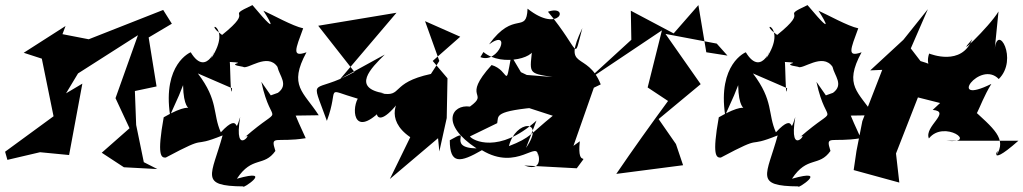

<svg xmlns="http://www.w3.org/2000/svg" viewBox="-45 -636 4014 753"><path d="M519 0 489 -146 484 -279 569 -297 538 -489 629 -543 595 -597 303 -482 200 -502 212 -534 48 -429 119 -406 165 -180 -25 -41 -16 -9 112 -39 226 -28 278 -308 214 -270 261 -348 496 -498 408 -251 463 -133 354 -37 441 20 572 27Z M657 -262 673 -302C676 -133 761 -271 597 -176C570 -25 587 -17 605 -18C785 -114 694 -51 828 -105C785 52 734 94 910 95C896 111 1038 21 884 65C944 -26 990 20 1035 -44C1014 -110 1036 -75 1154 -94C1070 -272 1091 -285 1068 -182L1205 -184C1146 -276 1085 -299 1157 -431C1098 -410 1114 -443 1144 -525C1104 -533 1022 -579 988 -594C988 -594 1074 -462 945 -616C829 -562 962 -608 826 -499C742 -558 871 -539 783 -407C814 -488 770 -320 703 -431C702 -431 592 -385 622 -184ZM1017 -262 980 -315C1021 -123 1076 -239 913 -96C957 -132 869 -8 897 -177C869 -90 904 -207 821 -117C788 -191 813 -240 731 -348L865 -290C859 -230 858 -397 856 -393C939 -389 827 -387 908 -374C925 -361 1004 -431 1043 -374C1051 -338 1088 -304 1045 -272Z M1462 -270C1332 -291 1410 -369 1464 -422L1289 -326L1510 -586L1203 -535L1345 -354C1177 -260 1170 -349 1237 -162C1288 -299 1222 -288 1358 -249C1332 -201 1344 -82 1472 -227C1416 -254 1405 -73 1539 -263C1515 -253 1460 -169 1564 -98L1484 66L1673 -94L1678 -42L1707 -173L1710 -329L1652 -397L1760 -492L1622 -553L1678 -397L1645 -346C1483 -311 1537 -254 1449 -270Z M2204 -64 2284 -292 2311 -305C2258 -439 2158 -356 2239 -526C2202 -391 2236 -431 2104 -590C2191 -620 2151 -501 2024 -602C2020 -500 1971 -598 1873 -462C1964 -528 1911 -383 1839 -412L1851 -432C1924 -370 2075 -413 2044 -457C2032 -346 2023 -350 2122 -334L2021 -342L1998 -353L1960 -417C1935 -279 1954 -360 1883 -381C1762 -247 1877 -275 1798 -218C1727 -228 1679 -149 1824 -54C1698 -56 1817 -142 1719 -86C1719 10 1760 2 1845 -47C1985 38 2065 -92 2065 -22C2057 -65 2101 46 2011 13L2217 24C2275 -55 2216 37 2229 -82ZM1905 -153C1911 -182 1888 -201 2083 -217L2012 -218L2123 -182C2035 -111 2037 -96 1951 -63C1976 -166 2098 -172 2018 -56L2059 -163C1912 -31 1808 -85 1798 -101Z M2808 -418 2725 -431 2694 -616 2597 -505 2429 -594 2431 -480 2254 -318 2551 -517 2495 -293 2575 -240C2506 -146 2438 -51 2372 46L2634 12L2606 -71L2538 -169L2703 -306L2565 -503L2766 -465Z M2834 -262 2850 -302C2853 -133 2938 -271 2774 -176C2747 -25 2764 -17 2782 -18C2962 -114 2871 -51 3005 -105C2962 52 2911 94 3087 95C3073 111 3215 21 3061 65C3121 -26 3167 20 3212 -44C3191 -110 3213 -75 3331 -94C3247 -272 3268 -285 3245 -182L3382 -184C3323 -276 3262 -299 3334 -431C3275 -410 3291 -443 3321 -525C3281 -533 3199 -579 3165 -594C3165 -594 3251 -462 3122 -616C3006 -562 3139 -608 3003 -499C2919 -558 3048 -539 2960 -407C2991 -488 2947 -320 2880 -431C2879 -431 2769 -385 2799 -184ZM3194 -262 3157 -315C3198 -123 3253 -239 3090 -96C3134 -132 3046 -8 3074 -177C3046 -90 3081 -207 2998 -117C2965 -191 2990 -240 2908 -348L3042 -290C3036 -230 3035 -397 3033 -393C3116 -389 3004 -387 3085 -374C3102 -361 3181 -431 3220 -374C3228 -338 3265 -304 3222 -272Z M3613 -205C3688 -198 3578 -140 3598 -93C3657 -168 3795 -70 3667 -84H3949C3809 40 3886 -84 3863 -27C3904 -92 3855 -130 3760 -216C3782 -136 3785 -212 3843 -307C3664 -218 3799 -403 3872 -326C3950 -403 3866 -550 3856 -441L3871 -591C3834 -529 3689 -393 3768 -482C3726 -375 3605 -424 3599 -426C3565 -325 3731 -349 3557 -399L3666 -265L3527 -446L3594 -600L3498 -480L3368 -360L3415 -362L3337 -161L3314 -44L3303 31L3482 80L3469 -34L3555 -254L3642 -232Z"/></svg>

Font: Asimov Silicon
Style: Regular
Weight: 400
Designer: Google
Version: Version 2.000980; 2014